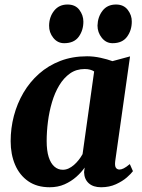

<svg xmlns="http://www.w3.org/2000/svg" viewBox="-20 -798 612 829"><path d="M477.5 -102.5Q475 -82 480.2 -74Q485.5 -66 496 -66Q504 -66 514.5 -71.2Q525 -76.5 540.5 -89.5L554 -59Q546.5 -48.5 527.8 -32Q509 -15.5 480.5 -2.5Q452 10.5 416.5 10.5Q382.5 10.5 363.2 -6.8Q344 -24 343 -54.5L345.5 -74.5Q331.5 -54 309.5 -34.5Q287.5 -15 258.8 -2.2Q230 10.5 194.5 10.5Q139.5 10.5 102 -15.5Q64.5 -41.5 45.2 -86.5Q26 -131.5 26 -188.5Q26 -244.5 40 -297.8Q54 -351 81.2 -397.5Q108.5 -444 148.5 -479.5Q188.5 -515 240.5 -535Q292.5 -555 356 -555Q384.5 -555 414.2 -548.5Q444 -542 465.5 -534L541.5 -554.5ZM386.5 -489.5Q379 -494.5 368.8 -497.2Q358.5 -500 346 -500Q309.5 -500 282.5 -481Q255.5 -462 236 -429.8Q216.5 -397.5 204.5 -356.8Q192.5 -316 187 -272.8Q181.5 -229.5 181.5 -189Q181.5 -147.5 190.2 -120Q199 -92.5 214.8 -78.8Q230.5 -65 251 -65Q264 -65 276 -70.5Q288 -76 299 -85.5Q310 -95 319.5 -107Q329 -119 336.5 -132.5ZM257 -611.5Q228.5 -611.5 210 -634.8Q191.5 -658 192 -687.5Q192.5 -725 213.8 -751.8Q235 -778.5 271.5 -778.5Q305.5 -778.5 322.8 -755.2Q340 -732 340 -704.5Q340 -667 319.8 -639.2Q299.5 -611.5 257 -611.5ZM466 -611.5Q438 -611.5 419.5 -634.8Q401 -658 401 -687.5Q402 -725 422.8 -751.8Q443.5 -778.5 481 -778.5Q514 -778.5 531.8 -755.2Q549.5 -732 549 -704.5Q549 -667 528.5 -639.2Q508 -611.5 466 -611.5Z"/></svg>

Font: Merriweather 48pt ExtraBold
Style: Italic
Weight: 800
Italic angle: -7.8°
Version: Version 2.101